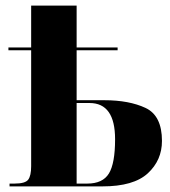

<svg xmlns="http://www.w3.org/2000/svg" viewBox="-20 -664 605 684"><path d="M14 0H345Q456 0 506.5 -46.5Q557 -93 557 -162Q557 -252 498.5 -279.5Q440 -307 351 -307H253V-485H399V-495H253V-644H91V-495H10V-485H91V-72Q91 -38 80.5 -24Q70 -10 32 -10H14ZM253 -10V-297H299Q390 -297 390 -168Q390 -82 368 -46Q346 -10 291 -10Z"/></svg>

Font: Noto Serif Display SemiCondensed Extra
Style: Regular
Weight: 800
Width: 4
Designer: Monotype Design Team
Foundry: Monotype Imaging Inc.
Version: Version 1.900